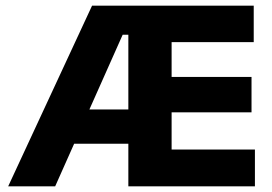

<svg xmlns="http://www.w3.org/2000/svg" viewBox="-20 -659 962 679"><path d="M8.9 0 305.6 -639H463.3L462.6 -536.1H413.8L175.1 0ZM172 -150.6V-271.9H459.7V-150.6ZM479.4 0V-130.3H881.5V0ZM433.9 0V-639H586.9V0ZM523.7 -261.7V-386.9H869.5V-261.7ZM479.3 -509.9V-639H877.3V-509.9Z"/></svg>

Font: Anek Bangla Medium
Style: Regular
Weight: 500
Designer: Sulekha Rajkumar (Bangla), Yesha Goshar (Latin)
Foundry: Ek Type
Version: Version 1.003